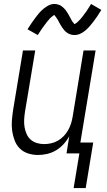

<svg xmlns="http://www.w3.org/2000/svg" viewBox="-20 -775 540 970"><path d="M356 -598Q346 -598 336.5 -601Q327 -604 319 -609.5Q311 -615 305 -622Q299 -629 293.5 -637Q288 -645 284 -652.5Q280 -660 275 -669.5Q270 -679 264.5 -686Q259 -693 255 -699Q253 -699 249.5 -696.5Q246 -694 243 -691.5Q240 -689 236 -685.5Q232 -682 230.5 -680Q229 -678 227 -675.5Q225 -673 222.5 -670.5Q220 -668 218 -665.5Q216 -663 214 -660Q212 -657 209.5 -654Q207 -651 204.5 -647.5Q202 -644 199.5 -640.5Q197 -637 194 -633Q191 -629 188.5 -625Q186 -621 183 -616.5Q180 -612 177 -607.5Q174 -603 171 -598L119 -627Q130 -645 140.5 -660Q151 -675 160.5 -687.5Q170 -700 178 -709.5Q186 -719 199 -730Q212 -741 226 -748Q240 -755 256 -755Q262 -755 268.5 -753.5Q275 -752 281 -749.5Q287 -747 292 -743Q297 -739 301.5 -735Q306 -731 310 -726Q314 -721 317.5 -715.5Q321 -710 324 -705Q327 -700 330 -694.5Q333 -689 336.5 -682.5Q340 -676 343 -670.5Q346 -665 349.5 -661.5Q353 -658 356 -653Q358 -654 361.5 -656Q365 -658 368 -660.5Q371 -663 375 -667Q379 -671 381 -673Q383 -675 385 -677Q387 -679 389 -681.5Q391 -684 393 -686.5Q395 -689 397.5 -692Q400 -695 402 -698Q404 -701 406.5 -704.5Q409 -708 412 -711.5Q415 -715 417.5 -719Q420 -723 422.5 -727Q425 -731 428 -735.5Q431 -740 434 -745Q437 -750 440 -755L492 -725Q481 -707 471 -692Q461 -677 451.5 -665Q442 -653 433.5 -643Q425 -633 412.5 -622Q400 -611 385.5 -604.5Q371 -598 356 -598ZM352 175 381 0H316L330 -87Q318 -65 301 -46.5Q284 -28 263 -15.5Q242 -3 218.5 2.5Q195 8 172 8Q146 8 121.5 0Q97 -8 80 -25Q63 -42 54 -65.5Q45 -89 41.5 -114Q38 -139 40 -165Q42 -191 46 -218L96 -520H158L106 -209Q103 -189 102 -170Q101 -151 104 -133Q107 -115 114.5 -98Q122 -81 135 -69.5Q148 -58 166 -52.5Q184 -47 203 -47Q220 -47 238 -51Q256 -55 272 -64Q288 -73 301.5 -87Q315 -101 324 -117Q333 -133 338.5 -150Q344 -167 347 -185L402 -520H463L386 -55H451L413 175Z"/></svg>

Font: Iosevka SS04 Light
Style: Italic
Weight: 300
Italic angle: -9°
Monospace: yes
Designer: Belleve Invis
Foundry: Belleve Invis
Version: Version 19.0.0; ttfautohint (v1.8.4)